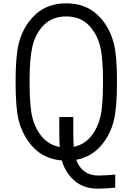

<svg xmlns="http://www.w3.org/2000/svg" viewBox="-20 -947 717 1144"><path d="M72.9 -458.3Q72.9 -610.7 91.1 -685.5Q117.2 -791 189.5 -859Q261.7 -927.1 375 -927.1Q487.6 -927.1 559.9 -859.4Q632.2 -791.7 658.9 -685.5Q677.1 -613.3 677.1 -458.3Q677.1 -306 658.9 -231.1Q636.7 -140.6 579.4 -76.2Q522.1 -11.7 434.2 5.2Q468.8 99 567.1 99Q605.5 99 666.7 93.1V171.2Q602.2 177.1 562.5 177.1Q479.2 177.1 424.5 130.2Q369.8 83.3 348.3 9.1Q246.7 0.7 181.6 -65.8Q116.5 -132.2 91.1 -231.1Q72.9 -303.4 72.9 -458.3ZM156.2 -458.3Q156.2 -316.4 172.5 -248.7Q189.5 -180.3 230.5 -131.8Q271.5 -83.3 335.9 -71Q333.3 -101.6 333.3 -166.7V-250H416.7V-166.7Q416.7 -102.2 419.3 -72.3Q481.8 -85.3 521.2 -133.1Q560.5 -181 577.5 -248.7Q593.8 -313.8 593.8 -458.3Q593.8 -600.3 577.5 -668Q557.9 -747.4 507.5 -798.2Q457 -849 375 -849Q292.3 -849 241.5 -798.2Q190.8 -747.4 172.5 -668Q156.2 -597 156.2 -458.3Z"/></svg>

Font: Monoid
Style: Regular
Weight: 400
Width: 4
Monospace: yes
Designer: Andreas Larsen (@larsenwork)
Version: Version 0.61